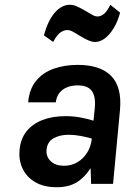

<svg xmlns="http://www.w3.org/2000/svg" viewBox="-20 -771 566 805"><path d="M218 14Q163 14 126.8 -7.8Q90.5 -29.5 74.2 -65.2Q58 -101 62 -142Q66 -188.5 91 -220Q116 -251.5 158 -267.8Q200 -284 254.5 -284Q286.5 -284 315.5 -278.8Q344.5 -273.5 372 -265L377 -313Q382.5 -364 365.8 -388.5Q349 -413 305.5 -413Q279.5 -413 259.8 -404.5Q240 -396 228.2 -380.2Q216.5 -364.5 214 -342H98Q103 -398.5 132 -433Q161 -467.5 206.2 -483.2Q251.5 -499 305.5 -499Q401 -499 446.5 -452.2Q492 -405.5 483 -309L454 0H362Q361 -16.5 361 -33Q361 -49.5 360 -66Q334.5 -26.5 301 -6.2Q267.5 14 218 14ZM248 -76Q279.5 -76 304.5 -90.8Q329.5 -105.5 345.5 -131.2Q361.5 -157 365 -190Q343.5 -196.5 317.2 -201.2Q291 -206 267.5 -206Q231 -206 204.5 -191.2Q178 -176.5 175 -142Q173 -113.5 193 -94.8Q213 -76 248 -76ZM203 -595 164 -623Q181 -685 209.8 -718Q238.5 -751 273 -751Q286 -751 299.5 -745.5Q313 -740 335.5 -727Q356 -715 367.2 -708.5Q378.5 -702 389.5 -702Q403 -702 416.5 -713.2Q430 -724.5 442.5 -751L483.5 -718Q474 -681.5 457.2 -653.8Q440.5 -626 420.2 -610.5Q400 -595 379 -595Q366.5 -595 351 -601.5Q335.5 -608 311 -623Q290 -636 281 -640.5Q272 -645 262 -645Q248 -645 233.2 -634.8Q218.5 -624.5 203 -595Z"/></svg>

Font: Karla
Style: Bold Italic
Weight: 700
Italic angle: -8°
Designer: Jonathan Pinhorn
Version: Version 2.004;gftools[0.9.33]